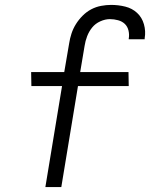

<svg xmlns="http://www.w3.org/2000/svg" viewBox="-20 -763 640 783"><path d="M230 0H165L233 -412H108L107 -469H242L262 -586Q265 -606 271.5 -626Q278 -646 289.5 -664.5Q301 -683 317 -699Q333 -715 352 -725Q371 -735 392 -739Q413 -743 433 -743Q463 -743 491 -736Q519 -729 539 -710.5Q559 -692 567 -664Q575 -636 570 -607V-603H505V-605Q508 -622 504 -638.5Q500 -655 489 -665.5Q478 -676 461.5 -680.5Q445 -685 428 -685Q409 -685 389 -676Q369 -667 356 -651Q343 -635 335.5 -615.5Q328 -596 325 -576L307 -469H504L505 -412H298Z"/></svg>

Font: Iosevka Light Extended Oblique
Style: Regular
Weight: 300
Width: 7
Italic angle: -9°
Monospace: yes
Designer: Belleve Invis
Foundry: Belleve Invis
Version: Version 32.5.0; ttfautohint (v1.8.4)